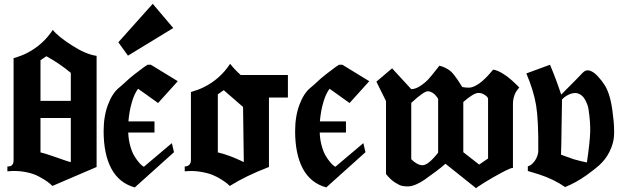

<svg xmlns="http://www.w3.org/2000/svg" viewBox="-20 -983 3282 1014"><path d="M354 -598.1Q295.9 -647 225.1 -686L193.8 -665V-450.2H354ZM258.8 -825.2Q285.6 -791 359.6 -743.4Q433.6 -695.8 490.2 -688V-101.1L256.8 -1Q245.1 -12.7 229 -24.4Q212.9 -36.1 182.9 -52Q152.8 -67.9 109.6 -75.4Q66.4 -83 19 -78.1V-104H22.9Q51.8 -104 51.8 -137.2V-675.8Q95.2 -688.5 125 -704.1Q208 -747.6 258.8 -825.2ZM193.8 -359.9V-178.2Q213.4 -173.8 251.2 -160.9Q289.1 -147.9 318.8 -137.5Q348.6 -127 354 -127V-359.9Z M895 -835 655.8 -689 605 -759.8 786.6 -962.9ZM918.9 -554.2 814.9 -439Q752.4 -483.4 709.5 -514.2Q690.4 -490.7 676.5 -443.4Q662.6 -396 658.2 -341.8H795.9V-283.2H657.2Q658.7 -245.1 668 -212.2Q677.2 -179.2 689 -159.9Q700.7 -140.6 712.4 -126.7Q724.1 -112.8 731.9 -107.4L739.7 -102.1L887.7 -227.1L898.9 -179.2L691.9 6.8Q608.9 -16.1 568.1 -92.5Q527.3 -168.9 527.3 -290.5Q527.3 -369.1 550.3 -430.2Q573.2 -491.2 608.9 -520Q610.4 -521.5 622.8 -531.7Q635.3 -542 645 -551.8Q660.6 -567.4 689.2 -589.8Q717.8 -612.3 738.3 -627L758.8 -641.1H776.9Z M1267.6 -127 1263.7 -418 1161.6 -506.8 1130.4 -484.9V-178.2Q1162.6 -170.9 1197.3 -157.5Q1231.9 -144 1249.8 -135.3Q1267.6 -126.5 1267.6 -127ZM1400.4 -101.1Q1281.2 -55.7 1193.4 -1Q1187.5 -6.8 1180.4 -13.2Q1173.3 -19.5 1149.7 -34.7Q1126 -49.8 1101.1 -59.8Q1076.2 -69.8 1036.6 -76.2Q997.1 -82.5 955.6 -78.1V-104Q969.7 -104 978.5 -111.8Q988.3 -120.6 988.3 -137.2V-497.1Q1028.8 -508.8 1054.2 -521.5Q1142.1 -564.5 1195.3 -646Q1219.2 -615.7 1251 -586.9H1500.5V-467.8H1400.4Z M1930.2 -554.2 1826.2 -439Q1763.7 -483.4 1720.7 -514.2Q1701.7 -490.7 1687.7 -443.4Q1673.8 -396 1669.4 -341.8H1807.1V-283.2H1668.5Q1669.9 -245.1 1679.2 -212.2Q1688.5 -179.2 1700.2 -159.9Q1711.9 -140.6 1723.6 -126.7Q1735.4 -112.8 1743.2 -107.4L1751 -102.1L1898.9 -227.1L1910.2 -179.2L1703.1 6.8Q1620.1 -16.1 1579.3 -92.5Q1538.6 -168.9 1538.6 -290.5Q1538.6 -369.1 1561.5 -430.2Q1584.5 -491.2 1620.1 -520Q1621.6 -521.5 1634 -531.7Q1646.5 -542 1656.2 -551.8Q1671.9 -567.4 1700.4 -589.8Q1729 -612.3 1749.5 -627L1770 -641.1H1788.1Z M2133.3 1.5Q2116.7 1.5 2102.8 -1.5Q2088.9 -4.4 2064.9 -20Q2041 -35.6 2018.6 -64V-449.2L1967.8 -551.8L2050.8 -622.1L2151.9 -512.2Q2174.3 -512.2 2200.4 -529.5Q2226.6 -546.9 2243.4 -565.7Q2260.3 -584.5 2279.3 -609.1Q2298.3 -633.8 2300.8 -636.2Q2318.8 -631.3 2332.3 -624.5Q2345.7 -617.7 2355.2 -610.8Q2364.7 -604 2376.7 -588.9Q2388.7 -573.7 2396.5 -562Q2404.3 -550.3 2421.4 -523.4Q2439 -520 2455.6 -520Q2471.2 -520 2490.5 -529.8Q2509.8 -539.6 2525.6 -553.5Q2541.5 -567.4 2554.9 -581.5Q2568.4 -595.7 2576.2 -605.5L2584 -615.2Q2609.9 -612.8 2649.9 -585Q2667.5 -572.8 2685.8 -556.4Q2704.1 -540 2713.4 -530.3L2722.7 -520Q2721.2 -519 2719 -516.8Q2716.8 -514.6 2710.9 -506.6Q2705.1 -498.5 2700.7 -489.5Q2696.3 -480.5 2692.6 -465.6Q2689 -450.7 2689 -434.1V-96.2Q2680.2 -98.1 2631.3 -72.3Q2582.5 -46.4 2538.1 -18.8Q2493.7 8.8 2494.6 11.2L2332.5 -118.2Q2312.5 -100.1 2281.7 -77.1Q2238.8 -45.4 2220.9 -33Q2203.1 -20.5 2178.7 -9.5Q2154.3 1.5 2133.3 1.5ZM2426.8 -444.3V-179.2L2510.7 -113.8L2557.6 -146V-463.9Q2556.2 -466.8 2552.5 -471.7Q2548.8 -476.6 2535.6 -484.4Q2522.5 -492.2 2506.3 -492.2Q2481.4 -492.2 2426.8 -444.3ZM2151.9 -439.5V-142.1Q2183.6 -110.4 2211.9 -110.4Q2241.7 -110.4 2293.9 -176.8V-460.9Q2293 -462.4 2291.3 -465.1Q2289.6 -467.8 2284.2 -474.9Q2278.8 -481.9 2272.7 -487.1Q2266.6 -492.2 2257.6 -496.6Q2248.5 -501 2239.7 -501Q2217.8 -501 2151.9 -439.5Z M2948.2 -458Q2946.8 -415 2945.8 -313.7Q2944.8 -212.4 2942.9 -166Q3000 -145 3009.8 -142.1Q3047.9 -131.3 3079.6 -125Q3095.2 -231 3096.9 -284.7Q3098.6 -338.4 3087.9 -407.2Q3084.5 -430.2 3069.6 -457Q3054.7 -483.9 3029.8 -490.2Q3003.9 -496.6 2971.7 -477.1Q2960.9 -470.7 2948.2 -458ZM2943.8 -483.4Q3039.1 -578.6 3057.6 -599.1Q3066.9 -608.4 3076.7 -610.8Q3090.3 -613.8 3106.4 -605Q3122.6 -596.2 3135.7 -581.8Q3148.9 -567.4 3157 -556.9Q3165 -546.4 3168.9 -540Q3200.7 -496.6 3213.9 -401.9Q3219.2 -360.4 3221.2 -339.6Q3223.1 -318.8 3223.4 -287.6Q3223.6 -256.3 3217.5 -231.4Q3211.4 -206.5 3198.7 -181.2Q3193.4 -170.4 3186.8 -160.2Q3180.2 -149.9 3174.3 -142.1Q3168.5 -134.3 3159.2 -124.8Q3149.9 -115.2 3144.5 -110.1Q3139.2 -105 3127.4 -95.7Q3115.7 -86.4 3111.3 -83Q3106.9 -79.6 3093.5 -69.6Q3080.1 -59.6 3076.7 -57.1Q3022.5 -18.6 2964.8 4.9Q2902.8 -37.6 2826.7 -62L2767.6 -80.1V-105Q2779.8 -106.9 2792 -118.9Q2804.2 -130.9 2811.5 -145Q2822.8 -167 2822.8 -188Q2824.2 -348.1 2811.5 -425.8Q2798.8 -503.4 2759.8 -595.2L2884.8 -641.1Q2919.9 -557.1 2943.8 -483.4Z"/></svg>

Font: KJV1611
Style: Regular
Weight: 400
Version: Version 3.6.1